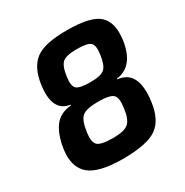

<svg xmlns="http://www.w3.org/2000/svg" viewBox="-165 -836 949 984"><g transform="rotate(-30 310.0 -344.5)"><path d="M365 -702Q505 -702 553 -657.5Q601 -613 587 -512Q566 -372 462 -359L461 -355Q580 -343 555 -166Q542 -69 486 -28.5Q430 12 287 13Q143 13 87.5 -33.5Q32 -80 44 -178Q55 -258 88 -305Q121 -352 189 -358L190 -362Q90 -376 110 -524Q123 -621 177.5 -662Q232 -703 365 -702ZM244 -494Q237 -444 254.5 -427.5Q272 -411 337 -411Q398 -411 419.5 -430Q441 -449 449 -506Q457 -559 440 -576Q423 -593 359 -593Q295 -593 273.5 -573.5Q252 -554 244 -494ZM317 -305Q250 -305 225 -285Q200 -265 191 -197Q183 -142 203 -123.5Q223 -105 294 -105Q359 -105 384 -126Q409 -147 417 -208Q426 -268 407 -286.5Q388 -305 317 -305Z"/></g></svg>

Font: Ezarion
Style: Bold Italic
Weight: 700
Italic angle: -8°
Designer: Natanael Gama
Version: Version 1.001;PS 001.001;hotconv 1.0.70;makeotf.lib2.5.58329